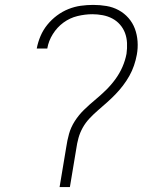

<svg xmlns="http://www.w3.org/2000/svg" viewBox="-20 -763 640 783"><path d="M223 0 250 -162Q254 -190 261.5 -217Q269 -244 285 -269Q301 -294 322.5 -315Q344 -336 367 -355Q390 -374 411.5 -395Q433 -416 450.5 -440Q468 -464 479.5 -490.5Q491 -517 496 -544Q499 -566 498 -587.5Q497 -609 490 -628Q483 -647 469.5 -662.5Q456 -678 438 -687.5Q420 -697 399 -701Q378 -705 357 -705Q327 -705 296 -697.5Q265 -690 239 -671Q213 -652 195.5 -624Q178 -596 173 -566V-565H130V-566Q135 -592 145.5 -616.5Q156 -641 173 -662Q190 -683 212 -699.5Q234 -716 259 -726Q284 -736 309.5 -739.5Q335 -743 360 -743Q388 -743 414.5 -738.5Q441 -734 464 -721.5Q487 -709 504 -689.5Q521 -670 530 -646Q539 -622 541 -594.5Q543 -567 538 -540Q534 -518 526.5 -496Q519 -474 507.5 -453.5Q496 -433 481.5 -414Q467 -395 450.5 -378Q434 -361 416 -345Q398 -329 380 -313.5Q362 -298 345.5 -280.5Q329 -263 317.5 -242.5Q306 -222 300 -200Q294 -178 291 -156L265 0Z"/></svg>

Font: Iosevka Aile XLt Obl
Style: Regular
Weight: 200
Italic angle: -9°
Designer: Belleve Invis
Foundry: Belleve Invis
Version: Version 31.1.0; ttfautohint (v1.8.4)